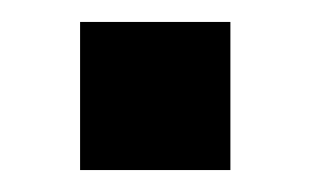

<svg xmlns="http://www.w3.org/2000/svg" viewBox="-20 -376 283 175"><path d="M53 -221V-356H190V-221Z"/></svg>

Font: SUSE SemiBold
Style: Regular
Weight: 600
Designer: Rene Bieder
Foundry: SUSE
Version: Version 1.000